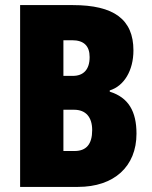

<svg xmlns="http://www.w3.org/2000/svg" viewBox="-20 -734 598 754"><path d="M266 -714H59V0H286C428 0 516 -80 516 -209C516 -296 485 -351 411 -374V-379C467 -396 504 -457 504 -536C504 -658 427 -714 266 -714ZM266 -436H229V-576H263C309 -576 332 -554 332 -510C332 -461 308 -436 266 -436ZM229 -303H271C317 -303 342 -274 342 -223C342 -168 319 -141 273 -141H229Z"/></svg>

Font: Noto Sans Myanmar UI ExtraCondensed Black
Style: Regular
Weight: 900
Width: 2
Designer: Monotype Design Team
Foundry: Monotype Imaging Inc.
Version: Version 2.103